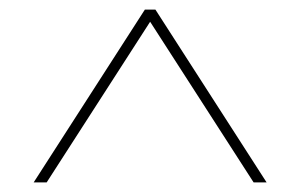

<svg xmlns="http://www.w3.org/2000/svg" viewBox="-20 -747 624 399"><path d="M281 -727H303L534 -368H507L288 -708H296L77 -368H50Z"/></svg>

Font: Easer Grotesk Variable
Style: Regular
Weight: 400
Designer: Boardeaser, Bonnie Shaver-Troup, Thomas Jockin
Foundry: Lexend
Version: Version 1.001;Glyphs 3.1.2 (3151)